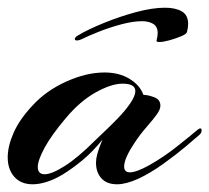

<svg xmlns="http://www.w3.org/2000/svg" viewBox="-30 -477 543 498"><path d="M55 1Q24 1 7 -18.5Q-10 -38 -10 -69Q-10 -98 5.5 -133Q21 -168 55 -204Q90 -242 142 -265.5Q194 -289 241 -289Q279 -289 306 -272.5Q333 -256 342 -231Q353 -231 369.5 -225Q386 -219 386 -203Q386 -192 375 -178Q368 -168 350.5 -148Q333 -128 318 -105Q306 -87 299 -71.5Q292 -56 292 -45Q292 -30 307 -30Q324 -30 358 -49Q395 -70 429 -97Q463 -124 482 -140Q487 -144 489 -144Q493 -144 493 -139Q493 -133 488 -128Q479 -120 453 -98Q427 -76 393.5 -52Q360 -28 328 -13Q312 -6 298.5 -2.5Q285 1 274 1Q247 1 233 -14.5Q219 -30 219 -55Q219 -65 222 -76Q225 -87 229 -98L236 -115Q210 -83 184 -61.5Q158 -40 132 -24Q110 -11 90.5 -5Q71 1 55 1ZM86 -25Q104 -25 138 -46.5Q172 -68 217 -113Q223 -119 239.5 -134.5Q256 -150 275 -169.5Q294 -189 307.5 -208.5Q321 -228 321 -241Q321 -260 288 -260Q259 -260 218.5 -237.5Q178 -215 141 -171Q103 -126 85.5 -93.5Q68 -61 68 -44Q68 -25 86 -25ZM383 -368Q375 -368 376 -372Q379 -383 379 -391Q379 -408 367.5 -415Q356 -422 338 -422Q315 -422 285 -414Q255 -406 227 -395Q199 -384 181 -375Q174 -372 170 -372Q164 -372 164 -376Q164 -380 172 -385Q199 -401 239.5 -417.5Q280 -434 322.5 -445.5Q365 -457 398 -457Q425 -457 441.5 -447.5Q458 -438 458 -415Q458 -406 455 -394Q454 -389 440 -383Q426 -377 409.5 -372.5Q393 -368 383 -368Z"/></svg>

Font: Arizonia
Style: Regular
Weight: 400
Designer: Robert E. Leuschke
Foundry: Robert E. Leuschke
Version: Version 1.010; ttfautohint (v1.8.4.7-5d5b)